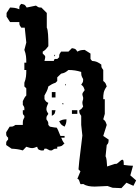

<svg xmlns="http://www.w3.org/2000/svg" viewBox="-20 -777 724 993"><path d="M390 56 406 -76 400 -131V-178C391 -192 390 -190 390 -207C401 -213 400 -211 410 -226C407 -236 406 -241 406 -246C406 -250 407 -255 410 -264V-273C408 -281 406 -285 406 -289C406 -295 409 -299 418 -311C412 -327 413 -329 400 -339C409 -353 410 -351 410 -368C401 -384 400 -386 400 -405C377 -412 358 -415 334 -415C319 -403 315 -400 296 -396L276 -377V-358L267 -349C251 -344 244 -339 230 -330C226 -310 219 -300 210 -283V-264C219 -249 219 -251 230 -245C225 -233 220 -223 220 -213C220 -205 224 -197 230 -188C221 -174 220 -177 220 -160C229 -146 230 -148 230 -131L238 -122C251 -120 262 -117 272 -117C279 -117 303 -37 313 -37H314C301 -21 298 -20 276 -18V-8C259 -8 262 -8 248 1H238L220 -8H210C204 4 210 1 192 1C177 -4 177 -3 172 -18C161 -14 154 -11 146 -11C137 -11 129 -14 116 -18L98 1C78 -5 61 -7 40 -8L12 -27V-34C12 -45 13 -46 22 -55V-65C13 -73 12 -76 12 -87V-93L30 -122C47 -122 46 -122 60 -131H98V-140C98 -152 99 -158 106 -169V-178C97 -186 98 -189 98 -200V-207H106C106 -224 107 -221 98 -235V-254C105 -266 106 -274 116 -283V-320L106 -330V-349C115 -372 116 -390 116 -415H106V-453H116C116 -478 115 -496 106 -519L116 -557L108 -634H90C81 -648 80 -646 80 -663H32L14 -691V-710L32 -738C51 -737 61 -737 80 -729V-735C80 -746 81 -748 90 -757C108 -753 108 -754 118 -738L166 -748C180 -739 177 -738 194 -738L222 -710V-634C229 -623 230 -577 230 -551V-538C219 -524 216 -519 201 -510V-500C211 -491 214 -488 214 -482C214 -478 212 -471 210 -462H258C264 -474 257 -472 276 -472L286 -481C286 -498 287 -496 296 -510H334L352 -528C370 -524 370 -526 380 -510C396 -518 399 -518 418 -519L448 -500V-472L456 -462C479 -460 485 -456 504 -443C504 -426 505 -429 514 -415V-358C527 -348 526 -346 532 -330C515 -306 514 -292 514 -264H522V-188L514 -160C527 -150 526 -147 532 -131L514 -74L542 -55C541 -39 541 -36 532 -27L526 31C531 39 533 63 534 84L576 70C577 71 578 71 579 71C589 71 604 49 613 49C618 49 620 55 620 71V76C642 79 655 80 662 80H668L654 130L684 156L670 184L634 168L608 196L562 194L536 185C517 185 493 188 470 188C448 188 426 185 412 175H402C401 176 400 176 399 176C391 176 393 148 380 148L396 109L386 99C386 93 390 62 390 56ZM286 -65V-74H314V-65ZM362 -396 372 -387ZM318 -342C317 -341 316 -332 320 -336C321 -337 322 -346 318 -342ZM248 -301V-273H267V-301ZM362 -292 372 -283ZM302 -242C298 -238 307 -237 308 -238C312 -242 303 -243 302 -242ZM248 -207V-178C264 -187 263 -188 267 -207ZM352 -207V-188H380V-207ZM286 -150C295 -133 297 -131 314 -122C322 -138 323 -141 324 -160C305 -159 302 -158 286 -150ZM265 -492C265 -500 257 -486 262 -486C264 -486 265 -490 265 -492ZM192 -500 201 -491Z"/></svg>

Font: GNUTypewriter
Style: Standard
Weight: 400
Version: Version 001.000